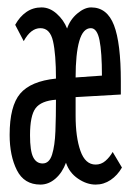

<svg xmlns="http://www.w3.org/2000/svg" viewBox="-20 -487 353 518"><path d="M89 11Q45 11 25.5 -28Q6 -67 6 -123Q6 -201 34.5 -234.5Q63 -268 131 -275Q131 -341 123 -376Q115 -411 89 -411Q63 -411 44 -376L21 -420Q33 -442 51 -454.5Q69 -467 92 -467Q114 -467 133 -450Q152 -433 161 -410Q169 -434 188.5 -450.5Q208 -467 226 -467Q269 -467 287.5 -419Q306 -371 306 -268V-232L184 -225V-175Q184 -117 197 -80Q210 -43 238 -43Q253 -43 264.5 -53Q276 -63 284 -77L309 -35Q297 -14 278.5 -1.5Q260 11 238 11Q214 11 190.5 -5Q167 -21 158 -48Q148 -21 129.5 -5Q111 11 89 11ZM184 -278 255 -283Q255 -346 248.5 -378.5Q242 -411 225 -411Q204 -411 194 -376.5Q184 -342 184 -278ZM95 -46Q113 -46 120.5 -70Q128 -94 129.5 -133Q131 -172 131 -218Q91 -215 76 -195Q61 -175 61 -122Q61 -80 69.5 -63Q78 -46 95 -46Z"/></svg>

Font: Inconsolata ExtraCondensed Thin
Style: Regular
Weight: 100
Width: 2
Monospace: yes
Designer: Raph Levien, Cyreal, Brenton Simpson
Foundry: Raph Levien, Cyreal, Google
Version: Version 3.100; ttfautohint (v1.8.4.7-5d5b)